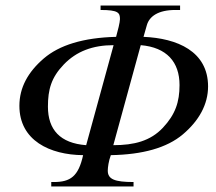

<svg xmlns="http://www.w3.org/2000/svg" viewBox="-20 -673 781 693"><path d="M291 -149C197 -156 153 -205 153 -288C153 -350 165 -393 210 -440C256 -488 315 -510 390 -510ZM488 -510C582 -502 628 -449 628 -366C628 -305 613 -260 568 -212C523 -164 464 -149 389 -149ZM510 -582C519 -614 551 -637 613 -637H630V-653H343V-637C407 -637 413 -627 413 -604C413 -593 405 -561 399 -540C280 -537 194 -510 138 -462C81 -413 50 -357 50 -291C50 -166 160 -114 280 -113C263 -36 234 -16 174 -16H165V0H462V-16C394 -16 369 -26 369 -57C369 -68 372 -92 380 -113C494 -115 582 -139 640 -188C698 -237 731 -296 731 -361C731 -488 619 -535 498 -540Z"/></svg>

Font: XITS
Style: Italic
Weight: 400
Italic angle: -16.33°
Designer: MicroPress Inc., with final additions and corrections provided by Coen Hoffman, Elsevier (retired)
Version: Version 1.302